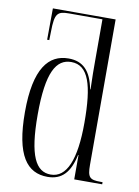

<svg xmlns="http://www.w3.org/2000/svg" viewBox="-86 -818 641 886"><g transform="rotate(10 234.0 -375.0)"><path d="M199 10C266 10 303 -30 321 -114H323V0H454V-10H445C394 -10 383 -19 383 -79V-760H89L88 -613H98L99 -654C100 -739 112 -750 168 -750H323V-554C323 -518 323 -483 325 -422H323C307 -506 269 -545 201 -545C108 -545 45 -472 45 -267C45 -63 103 10 199 10ZM212 -3C142 -3 105 -72 105 -265C105 -465 146 -531 216 -531C297 -531 324 -441 324 -265C324 -91 286 -3 212 -3Z"/></g></svg>

Font: Noto Serif Display ExtraCondensed Light
Style: Regular
Weight: 300
Width: 2
Designer: Monotype Design Team
Foundry: Monotype Imaging Inc.
Version: Version 2.009